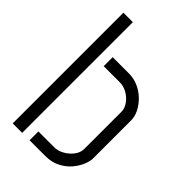

<svg xmlns="http://www.w3.org/2000/svg" viewBox="-213 -782 861 861"><g transform="rotate(45 218.0 -351.0)"><path d="M147 0V-56H248Q271 -56 294 -69Q317 -82 332.5 -102.5Q348 -123 348 -146V-381Q348 -403 333.5 -423.5Q319 -444 296.5 -457Q274 -470 248 -470H147V-527H249Q282 -527 310.5 -514Q339 -501 360 -480Q381 -459 393.5 -434.5Q406 -410 406 -385V-144Q406 -126 396 -101.5Q386 -77 366.5 -54Q347 -31 317 -15.5Q287 0 247 0ZM40 0V-702H100V0Z"/></g></svg>

Font: Stick No Bills ExtraLight Light
Style: Regular
Weight: 300
Version: Version 2.000